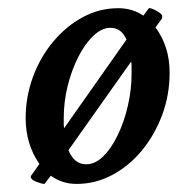

<svg xmlns="http://www.w3.org/2000/svg" viewBox="-20 -452 442 478"><path d="M90.8 5.9Q84 5.9 70.3 0.5Q56.6 -4.9 56.6 -11.7Q56.6 -14.6 59.6 -17.6L78.1 -43.9Q43.9 -92.8 43.9 -158.2Q43.9 -210.9 62 -260.3Q80.1 -309.6 112.3 -348.1Q144.5 -386.7 186 -409.2Q227.5 -431.6 274.4 -431.6Q309.6 -431.6 336.9 -413.1L350.6 -431.6Q353.5 -432.6 361.3 -429.2Q369.1 -425.8 376.5 -420.9Q383.8 -416 383.8 -411.1Q383.8 -406.2 382.8 -405.3L367.2 -383.8Q402.3 -335.9 402.3 -271.5Q402.3 -215.8 383.8 -166Q365.2 -116.2 333.5 -77.6Q301.8 -39.1 259.8 -16.6Q217.8 5.9 170.9 5.9Q134.8 5.9 106.4 -14.6ZM139.6 -132.8 294.9 -353.5Q282.2 -382.8 254.9 -382.8Q233.4 -382.8 212.4 -362.8Q191.4 -342.8 174.8 -310.1Q158.2 -277.3 148.4 -237.8Q138.7 -198.2 138.7 -158.2Q138.7 -150.4 138.7 -144Q138.7 -137.7 139.6 -132.8ZM194.3 -43Q216.8 -43 236.8 -62.5Q256.8 -82 272.9 -115.2Q289.1 -148.4 298.3 -188.5Q307.6 -228.5 307.6 -269.5Q307.6 -279.3 307.6 -286.6Q307.6 -293.9 306.6 -298.8L150.4 -78.1Q165 -43 194.3 -43Z"/></svg>

Font: Crimson Text SemiBold
Style: Italic
Weight: 600
Italic angle: -11°
Designer: Sebastian Kosch
Foundry: Sebastian Kosch
Version: Version 1.100; ttfautohint (v1.8.4)